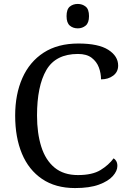

<svg xmlns="http://www.w3.org/2000/svg" viewBox="-20 -945 654 975"><path d="M361 10Q262 10 194 -36Q126 -82 91.5 -164.5Q57 -247 57 -358Q57 -466 93.5 -548.5Q130 -631 201.5 -677.5Q273 -724 378 -724Q480 -724 530 -692Q580 -660 580 -612Q580 -580 555 -561Q530 -542 493 -542Q493 -573 482 -602.5Q471 -632 445.5 -651.5Q420 -671 376 -671Q263 -671 215.5 -589.5Q168 -508 168 -358Q168 -269 189.5 -200.5Q211 -132 257 -94Q303 -56 376 -56Q449 -56 490.5 -81.5Q532 -107 557 -141Q565 -136 570.5 -126.5Q576 -117 576 -102Q576 -77 553 -51Q530 -25 482.5 -7.5Q435 10 361 10ZM375 -801Q351 -801 334.5 -815Q318 -829 318 -863Q318 -898 334.5 -911.5Q351 -925 375 -925Q398 -925 415 -911.5Q432 -898 432 -863Q432 -829 415 -815Q398 -801 375 -801Z"/></svg>

Font: Noto Serif Makasar
Style: Regular
Weight: 400
Designer: Sérgio Martins
Version: Version 1.001; ttfautohint (v1.8.4.7-5d5b)